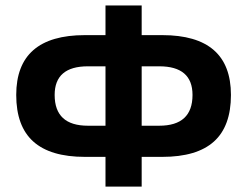

<svg xmlns="http://www.w3.org/2000/svg" viewBox="-20 -690 914 710"><path d="M503.9 0H370.1V-109.9H293.9Q166.5 -109.9 103.3 -166.5Q40 -223.1 40 -338.9Q40 -560.1 293.9 -560.1H370.1V-669.9H503.9V-560.1H580.1Q834 -560.1 834 -338.9Q834 -223.1 771 -166.5Q708 -109.9 580.1 -109.9H503.9ZM182.1 -338.9Q182.1 -225.1 305.2 -225.1H370.1V-444.8H305.2Q182.1 -444.8 182.1 -338.9ZM503.9 -225.1H568.8Q691.9 -225.1 691.9 -338.9Q691.9 -444.8 568.8 -444.8H503.9Z"/></svg>

Font: LT Wave Text Bold
Style: Regular
Weight: 700
Designer: Daniel Lyons
Version: Version 2.5 (Glyphs App)